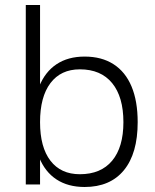

<svg xmlns="http://www.w3.org/2000/svg" viewBox="-20 -737 621 767"><path d="M140 -717V0H83V-717ZM318 10Q252 10 206 -20Q160 -50 136.5 -108Q113 -166 113 -249Q113 -333 136.5 -391.5Q160 -450 206 -480.5Q252 -511 318 -511Q386 -511 433.5 -480.5Q481 -450 505.5 -391.5Q530 -333 530 -249Q530 -124 475 -57Q420 10 318 10ZM299 -41Q383 -41 428 -95Q473 -149 473 -249Q473 -350 428 -405Q383 -460 299 -460Q223 -460 181.5 -405Q140 -350 140 -249Q140 -149 181.5 -95Q223 -41 299 -41Z"/></svg>

Font: 42dot Sans Light Light
Style: Regular
Weight: 300
Version: Version 1.000